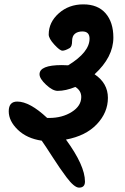

<svg xmlns="http://www.w3.org/2000/svg" viewBox="-20 -667 574 879"><path d="M205 -127Q265 -127 308.5 -154.5Q352 -182 352 -223Q352 -252 325 -269Q281 -251 244 -251Q221 -251 191 -279Q161 -307 161 -327Q161 -369 263 -369Q282 -369 292 -368Q390 -428 390 -490Q390 -523 357 -523Q336 -523 323 -512.5Q310 -502 310 -478Q310 -454 299 -447Q278 -435 266 -435Q254 -435 228.5 -463Q203 -491 203 -509Q203 -565 249 -606Q295 -647 361.5 -647Q428 -647 463.5 -606Q499 -565 499 -495Q499 -406 413 -327Q474 -286 474 -219Q474 -152 423.5 -98.5Q373 -45 282 -28Q369 91 369 164Q369 192 342 192Q320 192 284 144Q254 104 221 52.5Q188 1 171 -23Q103 -33 61.5 -73Q20 -113 20 -157.5Q20 -202 59 -202Q116 -202 196 -127Z"/></svg>

Font: Kalam
Style: Bold
Weight: 700
Version: Version 2.001;PS 1.0;hotconv 1.0.79;makeotf.lib2.5.61930; tt